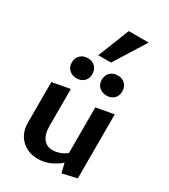

<svg xmlns="http://www.w3.org/2000/svg" viewBox="-215 -983 962 1094"><g transform="rotate(30 265.5 -436.0)"><path d="M214 7Q149 7 106 -34Q63 -75 63 -146V-411L179 -432V-188Q179 -137 200.5 -107.5Q222 -78 263 -78Q284 -78 307 -86Q330 -94 350 -109Q370 -124 382 -146L419 -121Q392 -80 359 -51.5Q326 -23 289.5 -8Q253 7 214 7ZM373 11 352 -75V-411L468 -432V-11ZM176 -501Q146 -501 127 -519Q108 -537 108 -566Q108 -596 127 -614.5Q146 -633 176 -633Q206 -633 224.5 -614.5Q243 -596 243 -566Q243 -537 224.5 -519Q206 -501 176 -501ZM374 -501Q343 -501 324 -519Q305 -537 305 -566Q305 -596 324 -614.5Q343 -633 374 -633Q403 -633 421.5 -614.5Q440 -596 440 -566Q440 -537 421.5 -519Q403 -501 374 -501ZM218 -677 300 -883H431L302 -677Z"/></g></svg>

Font: Ysabeau Office
Style: Bold
Weight: 700
Designer: Christian Thalmann (Catharsis Fonts)
Version: Version 2.001;gftools[0.9.30]; featfreeze: tnum,lnum,ss02